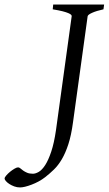

<svg xmlns="http://www.w3.org/2000/svg" viewBox="-149 -635 476 841"><path d="M304.2 -594.2Q273.4 -587.4 254.9 -579.1Q236.3 -570.8 234.9 -564L170.9 -100.1Q163.1 -42 150.4 -3.2Q137.7 35.6 121.8 62.5Q106 89.4 87.4 107.4Q68.8 125.5 48.8 141.1Q35.6 151.4 20.3 159.7Q4.9 168 -10.5 173.8Q-25.9 179.7 -39.1 182.9Q-52.2 186 -61 186Q-74.7 186 -86.9 181.4Q-99.1 176.8 -108.4 170.7Q-117.7 164.6 -123.3 158Q-128.9 151.4 -128.9 147Q-128.9 142.1 -121.8 133.8Q-114.7 125.5 -105.2 117.7Q-95.7 109.9 -85.7 104Q-75.7 98.1 -69.8 98.1Q-64.9 98.1 -59.8 102.5Q-54.7 106.9 -47.6 112.1Q-40.5 117.2 -30.3 121.6Q-20 126 -4.9 126Q6.8 126 21 117.7Q35.2 109.4 49.1 87.9Q63 66.4 75.4 29.3Q87.9 -7.8 96.2 -64.9L165 -564Q165.5 -566.9 162.4 -570.3Q159.2 -573.7 150.1 -577.6Q141.1 -581.5 124.8 -585.7Q108.4 -589.8 82 -594.2L84 -615.2H307.1Z"/></svg>

Font: Gentium Plus APac
Style: Italic
Weight: 400
Italic angle: -8°
Designer: J. Victor Gaultney, Annie Olsen, Iska Routamaa, Becca Hirsbrunner
Foundry: SIL International
Version: Version 5.000